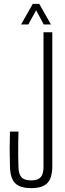

<svg xmlns="http://www.w3.org/2000/svg" viewBox="-20 -967 338 993"><path d="M141.5 6Q102 6 78 -5.5Q54 -17 43 -42.5Q32 -68 31.5 -108.5Q30 -155.5 30 -197.5Q30 -239.5 31.5 -286.5H75.5Q74.5 -257 74.2 -225.8Q74 -194.5 74.2 -163.5Q74.5 -132.5 75.5 -103Q76.5 -66.5 91.2 -50.2Q106 -34 141.5 -34Q175.5 -34 190.2 -50.2Q205 -66.5 205 -103V-800H250.5V-108.5Q250.5 -47.5 225.5 -20.8Q200.5 6 141.5 6ZM89 -840.5 149.5 -947H183L243.5 -840.5H206L167 -914L126.5 -840.5Z"/></svg>

Font: Big Shoulders Display Thin Light
Style: Regular
Weight: 300
Version: Version 2.002